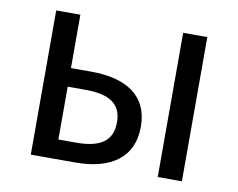

<svg xmlns="http://www.w3.org/2000/svg" viewBox="-65 -627 882 712"><g transform="rotate(10 376.5 -271.5)"><path d="M92 0H260C389 0 476 -53 476 -173C476 -291 389 -342 260 -342H183V-543H92ZM183 -73V-272H250C342 -272 386 -242 386 -173C386 -104 342 -73 250 -73ZM570 0H661V-543H570Z"/></g></svg>

Font: Noto Sans JP Regular
Style: Regular
Weight: 400
Designer: Ryoko NISHIZUKA (kana & ideographs); Paul D. Hunt (Latin, Greek & Cyrillic); Wenlong ZHANG (bopomofo); Sandoll Communica
Foundry: Adobe Systems Incorporated
Version: Version 1.004;PS 1.004;hotconv 1.0.82;makeotf.lib2.5.63406